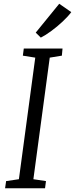

<svg xmlns="http://www.w3.org/2000/svg" viewBox="-20 -1001 399 1021"><path d="M7 0 12.5 -38 80.5 -48 167.5 -694.5 101.5 -705 106.5 -743H312.5L309 -705L244.5 -694.5L157.5 -48L224.5 -38L219.5 0ZM197 -801 170 -827.5 295 -981 359 -936.5Q342 -913.5 313.2 -886.5Q284.5 -859.5 253.2 -836.5Q222 -813.5 197 -801Z"/></svg>

Font: Merriweather 24pt SemiCondensed Light
Style: Italic
Weight: 300
Width: 4
Italic angle: -7.8°
Designer: Eben Sorkin
Foundry: Eben Sorkin
Version: Version 2.101